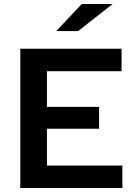

<svg xmlns="http://www.w3.org/2000/svg" viewBox="-20 -945 688 965"><path d="M82 0V-700H591V-587H216V-408H478V-298H216V-113H595V0ZM263 -789 391 -925H546L373 -789Z"/></svg>

Font: Red Hat Text SemiBold
Style: Regular
Weight: 600
Designer: Pentagram, MCKL
Foundry: MCKL
Version: Version 1.030